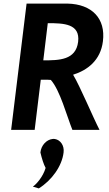

<svg xmlns="http://www.w3.org/2000/svg" viewBox="-20 -723 607 1069"><path d="M334 126C339 87 316 56 286 51C281 50 276 50 271 51C239 55 209 86 205 126C213 160 223 192 234 212C219 263 181 304 163 316C175 320 185 323 196 326C267 282 325 203 334 126ZM553 -493C569 -620 492 -700 356 -703H128L42 0H173L207 -279H231C241 -279 253 -279 263 -278C314 -221 352 -77 383 0H534C497 -72 426 -242 387 -307C467 -332 540 -387 553 -493ZM221 -387 246 -594C336 -594 427 -591 415 -490C402 -388 309 -387 221 -387Z"/></svg>

Font: Bluebird
Style: NrwObl
Weight: 400
Designer: Jasper
Foundry: Cannot Into Space Fonts
Version: Version 0.98